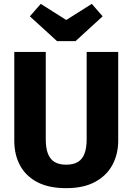

<svg xmlns="http://www.w3.org/2000/svg" viewBox="-20 -964 691 1001"><path d="M431.8 -693.4H596.3V-230.3Q596.3 -160.5 566.1 -104.4Q535.9 -48.2 475.7 -15.6Q415.5 17 325 17Q234.6 17 174.5 -14.4Q114.5 -45.8 84.5 -101.6Q54.5 -157.4 54.5 -230.3V-693.4H218.6V-236.7Q218.6 -193.1 229.6 -163.6Q240.7 -134.1 264.3 -119.7Q287.8 -105.4 325 -105.4Q362.6 -105.4 386.2 -119.7Q409.8 -134.1 420.8 -163.6Q431.8 -193.1 431.8 -236.7ZM325.4 -859.8 458.6 -943.9 515.1 -878.9 373.8 -749.6H277.3L135.7 -878.9L192.5 -943.9Z"/></svg>

Font: Fira Sans Variable
Style: Regular
Weight: 400
Designer: Carrois Corporate & Edenspiekermann AG
Foundry: Carrois Corporate GbR & Edenspiekermann AG
Version: Version 4.202